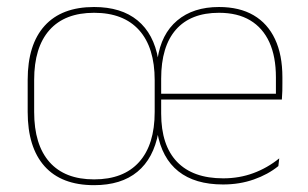

<svg xmlns="http://www.w3.org/2000/svg" viewBox="-20 -517 878 548"><path d="M248.5 11.5Q155.5 11.5 107.2 -42.5Q59 -96.5 59 -197.5V-289Q59 -390 107.5 -443.5Q156 -497 248.5 -497Q326 -497 372.5 -458.8Q419 -420.5 431.5 -348H429.5Q440 -420 485.8 -458.5Q531.5 -497 605 -497Q663.5 -497 703.8 -473.5Q744 -450 765 -405.2Q786 -360.5 786 -296.5V-279.5Q786 -268.5 785.8 -257.5Q785.5 -246.5 784.5 -233H767.5Q767.5 -250.5 767.5 -266.5Q767.5 -282.5 767.5 -296Q767.5 -355.5 748.8 -396.5Q730 -437.5 694 -459Q658 -480.5 605 -480.5Q524.5 -480.5 482.2 -432.5Q440 -384.5 440 -292.5V-240V-236V-193Q440 -102.5 485.2 -55.2Q530.5 -8 617 -8Q663 -8 703 -22.8Q743 -37.5 777 -65L774.5 -43Q745 -19 704.5 -4.8Q664 9.5 616.5 9.5Q536.5 9.5 489.2 -28Q442 -65.5 429 -139H432Q418.5 -65 372.2 -26.8Q326 11.5 248.5 11.5ZM430 -233V-249.5H778V-233ZM248.5 -5Q332.5 -5 377 -54.5Q421.5 -104 421.5 -197.5V-288Q421.5 -381.5 377 -431Q332.5 -480.5 248.5 -480.5Q165 -480.5 121.2 -431.2Q77.5 -382 77.5 -289V-197.5Q77.5 -104 121.2 -54.5Q165 -5 248.5 -5Z"/></svg>

Font: Anek Odia Thin
Style: Regular
Weight: 250
Version: Version 1.003